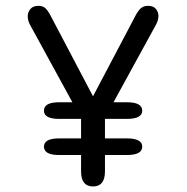

<svg xmlns="http://www.w3.org/2000/svg" viewBox="-20 -646 659 675"><path d="M134.5 -257Q134.5 -286.5 188 -286.5H426Q480 -286.5 480 -257Q480 -228 426 -228H188Q134.5 -228 134.5 -257ZM134.5 -130.5Q134.5 -159.5 188 -159.5H426Q480 -159.5 480 -130.5Q480 -101 426 -101H188Q134.5 -101 134.5 -130.5ZM307 9.5Q265 9.5 265 -43.5V-242.5Q254.5 -251 243.5 -270L86 -558Q77.5 -573 77.5 -589Q77.5 -603 86.8 -614.2Q96 -625.5 115 -625.5Q131.5 -625.5 141 -615.8Q150.5 -606 161.5 -584L307 -307.5L453 -584.5Q463.5 -606 473.8 -615.8Q484 -625.5 500.5 -625.5Q519.5 -625.5 528.2 -614.5Q537 -603.5 537 -590Q537 -582 534.5 -573.8Q532 -565.5 528 -558.5L370 -270Q365 -261 360.2 -254.2Q355.5 -247.5 349 -243V-43.5Q349 9.5 307 9.5Z"/></svg>

Font: Sono ExtraLight Monospace
Style: Regular
Weight: 400
Version: Version 2.112